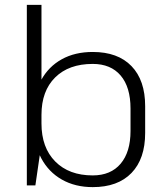

<svg xmlns="http://www.w3.org/2000/svg" viewBox="-20 -760 685 787"><path d="M360 7Q288 7 233.5 -24Q179 -55 149 -111.5Q119 -168 119 -244V-301Q119 -377 149 -432Q179 -487 233 -517Q287 -547 360 -547Q463 -547 519 -489Q575 -431 575 -325V-215Q575 -109 519 -51Q463 7 360 7ZM90 -740H150V-172L125 0H90ZM360 -41Q434 -41 474.5 -89Q515 -137 515 -223V-315Q515 -403 474.5 -450.5Q434 -498 360 -498Q262 -498 206 -442.5Q150 -387 150 -289V-254Q150 -155 206.5 -98Q263 -41 360 -41Z"/></svg>

Font: Pathway Extreme 8pt Thin
Style: Regular
Weight: 100
Designer: Eduardo Rodriguez Tunni
Foundry: Eduardo Rodriguez Tunni
Version: Version 1.000